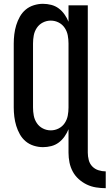

<svg xmlns="http://www.w3.org/2000/svg" viewBox="-20 -763 574 1006"><path d="M534 223Q509 223 483.5 219Q458 215 435 204Q412 193 392.5 175.5Q373 158 361 135.5Q349 113 344 88Q339 63 339 37V-86Q331 -66 318 -47.5Q305 -29 287.5 -16Q270 -3 248.5 2.5Q227 8 205 8Q181 8 157 0.5Q133 -7 114.5 -22.5Q96 -38 84 -59.5Q72 -81 65 -104Q58 -127 55 -151.5Q52 -176 52 -200V-535Q52 -559 55 -583.5Q58 -608 65 -631Q72 -654 84 -675.5Q96 -697 114.5 -712.5Q133 -728 157 -735.5Q181 -743 205 -743Q227 -743 248.5 -737.5Q270 -732 287.5 -719Q305 -706 318 -687.5Q331 -669 339 -649V-735H440V37Q440 56 445 75.5Q450 95 463.5 109Q477 123 496 129Q515 135 534 135ZM246 -80Q268 -80 287.5 -90Q307 -100 319 -118Q331 -136 335 -157Q339 -178 339 -200V-535Q339 -557 335 -578Q331 -599 319 -617Q307 -635 287.5 -645Q268 -655 246 -655Q224 -655 204.5 -645Q185 -635 173 -617Q161 -599 157 -578Q153 -557 153 -535V-200Q153 -178 157 -157Q161 -136 173 -118Q185 -100 204.5 -90Q224 -80 246 -80Z"/></svg>

Font: Iosevka Term Semibold
Style: Regular
Weight: 600
Monospace: yes
Designer: Belleve Invis
Foundry: Belleve Invis
Version: Version 31.4.0